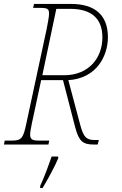

<svg xmlns="http://www.w3.org/2000/svg" viewBox="-37 -734 619 975"><path d="M-17 0H209L213 -20H162C129 -20 116 -25 116 -51C116 -64 120 -82 125 -108L172 -327H283L345 -87C364 -16 384 0 440 0H459L465 -23H446C403 -23 389 -35 372 -94L310 -327C456 -336 511 -453 511 -545C511 -661 441 -714 324 -714H136L131 -694H162C205 -694 212 -690 212 -664C212 -650 207 -623 200 -587L97 -108C81 -31 72 -20 22 -20H-13ZM289 -352H178L249 -689H320C426 -689 483 -641 483 -544C483 -438 412 -352 289 -352ZM167 210V221H179C202 184 244 107 259 69L258 61H225C209 108 187 168 167 210Z"/></svg>

Font: Noto Serif SemiCondensed Thin
Style: Italic
Weight: 100
Width: 4
Italic angle: -12°
Designer: Monotype Design Team
Foundry: Monotype Imaging Inc.
Version: Version 2.013